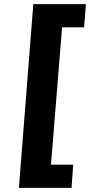

<svg xmlns="http://www.w3.org/2000/svg" viewBox="-20 -732 438 934"><path d="M72 182 142 -712H398L389 -599H282L228 69H336L328 182Z"/></svg>

Font: Muli ExtraBold
Style: Italic
Weight: 800
Italic angle: -4.541°
Designer: Vernon Adams
Foundry: Vernon Adams
Version: Version 2.000